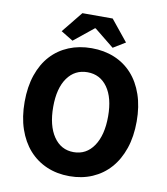

<svg xmlns="http://www.w3.org/2000/svg" viewBox="-92 -911 867 999"><g transform="rotate(10 342.0 -411.5)"><path d="M342 12Q276 12 221.5 -11.5Q167 -35 128 -79Q89 -123 67.5 -186Q46 -249 46 -329Q46 -409 67.5 -471.5Q89 -534 128 -576.5Q167 -619 221.5 -641.5Q276 -664 342 -664Q408 -664 462.5 -641.5Q517 -619 556 -576Q595 -533 616.5 -470.5Q638 -408 638 -329Q638 -249 616.5 -186Q595 -123 556 -79Q517 -35 462.5 -11.5Q408 12 342 12ZM342 -115Q409 -115 448 -172.5Q487 -230 487 -329Q487 -427 448 -482Q409 -537 342 -537Q275 -537 236 -482Q197 -427 197 -329Q197 -230 236 -172.5Q275 -115 342 -115ZM172 -724 262 -835H422L512 -724L448 -685L344 -769H340L236 -685Z"/></g></svg>

Font: Font
Style: ¶
Weight: 700
Designer: Paul D. Hunt
Foundry: Adobe Systems Incorporated
Version: Version 3.000